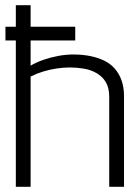

<svg xmlns="http://www.w3.org/2000/svg" viewBox="-20 -720 538 740"><path d="M270 -564V-617H1V-564ZM98 -467V-700H41V0H98V-425Q122 -437 147 -444.5Q172 -452 198 -456Q224 -460 249 -460Q276 -460 303 -455.5Q330 -451 352.5 -438Q375 -425 388 -403Q401 -381 401 -346V0H458V-349Q458 -381 449.5 -407Q441 -433 425 -452.5Q409 -472 385 -484.5Q361 -497 330 -503.5Q299 -510 262 -510Q234 -510 204.5 -504.5Q175 -499 147.5 -489.5Q120 -480 98 -467Z"/></svg>

Font: AdventPro_ExpandedRegular
Style: ExpandedRegular
Weight: 400
Width: 7
Designer: VivaRado, Andreas Kalpakidis
Foundry: VivaRado, Andreas Kalpakidis
Version: Version 3.000